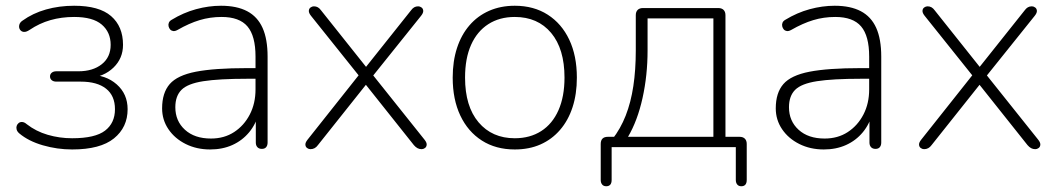

<svg xmlns="http://www.w3.org/2000/svg" viewBox="-20 -512 3684 668"><path d="M231 8Q179 8 129 -6.5Q79 -21 47 -48Q40 -54 38 -61Q36 -68 38 -74Q40 -80 45 -84Q50 -88 57.5 -87.5Q65 -87 73 -80Q105 -55 146 -43Q187 -31 231 -31Q311 -31 345.5 -57.5Q380 -84 380 -132Q380 -179 349 -203.5Q318 -228 261 -228H176Q166 -228 160 -233Q154 -238 154 -246Q154 -254 160 -259Q166 -264 176 -264H253Q303 -264 334 -288.5Q365 -313 365 -356Q365 -400 334 -426.5Q303 -453 238 -453Q194 -453 155.5 -442Q117 -431 83 -408Q71 -400 62.5 -401Q54 -402 49.5 -409Q45 -416 47 -425Q49 -434 58 -440Q94 -466 140 -479Q186 -492 238 -492Q325 -492 366.5 -456Q408 -420 408 -356Q408 -309 375 -277Q342 -245 289 -240V-252Q348 -252 386 -218.5Q424 -185 424 -132Q424 -69 376.5 -30.5Q329 8 231 8Z M711 8Q664 8 626 -11Q588 -30 566 -62.5Q544 -95 544 -135Q544 -189 570.5 -219.5Q597 -250 661.5 -262.5Q726 -275 839 -275H880V-238H841Q742 -238 687.5 -229.5Q633 -221 611.5 -199.5Q590 -178 590 -139Q590 -91 623.5 -60.5Q657 -30 714 -30Q760 -30 794.5 -52.5Q829 -75 849 -113.5Q869 -152 869 -201V-315Q869 -387 841 -420Q813 -453 751 -453Q711 -453 674.5 -442Q638 -431 598 -408Q589 -403 582.5 -404Q576 -405 572 -409.5Q568 -414 566.5 -420.5Q565 -427 567.5 -433Q570 -439 577 -443Q618 -468 662 -480Q706 -492 749 -492Q804 -492 840 -473Q876 -454 893.5 -415Q911 -376 911 -315V-16Q911 -6 906 0Q901 6 891 6Q881 6 875.5 0Q870 -6 870 -16V-121H881Q871 -81 847 -52Q823 -23 788.5 -7.5Q754 8 711 8Z M1060 7Q1054 7 1048.5 3Q1043 -1 1042.5 -8.5Q1042 -16 1050 -26L1238 -263V-237L1062 -457Q1054 -467 1054.5 -474.5Q1055 -482 1060.5 -486Q1066 -490 1072 -490Q1080 -490 1086 -486.5Q1092 -483 1097 -476L1261 -270H1246L1410 -476Q1415 -483 1421 -486.5Q1427 -490 1435 -490Q1441 -490 1446.5 -486Q1452 -482 1452.5 -474.5Q1453 -467 1445 -457L1271 -240V-259L1457 -26Q1465 -16 1464.5 -8.5Q1464 -1 1458.5 3Q1453 7 1447 7Q1439 7 1432.5 3.5Q1426 0 1420 -7L1245 -227H1261L1086 -7Q1081 0 1074.5 3.5Q1068 7 1060 7Z M1771 8Q1705 8 1656.5 -23Q1608 -54 1581.5 -110Q1555 -166 1555 -242Q1555 -299 1570 -345Q1585 -391 1613.5 -424Q1642 -457 1682 -474.5Q1722 -492 1771 -492Q1837 -492 1885.5 -461Q1934 -430 1960.5 -374Q1987 -318 1987 -242Q1987 -185 1972 -139Q1957 -93 1928.5 -60Q1900 -27 1860.5 -9.5Q1821 8 1771 8ZM1771 -31Q1824 -31 1863 -56Q1902 -81 1923 -128.5Q1944 -176 1944 -242Q1944 -342 1897.5 -397.5Q1851 -453 1771 -453Q1718 -453 1679 -428Q1640 -403 1619 -356Q1598 -309 1598 -242Q1598 -142 1645 -86.5Q1692 -31 1771 -31Z M2089 136Q2080 136 2075 130Q2070 124 2070 114V-11Q2070 -36 2095 -36H2136L2110 -27Q2139 -64 2157 -110Q2175 -156 2183.5 -212.5Q2192 -269 2192 -336V-459Q2192 -471 2198.5 -477.5Q2205 -484 2217 -484H2479Q2491 -484 2497.5 -477.5Q2504 -471 2504 -459V-17L2485 -36H2553Q2565 -36 2571.5 -29.5Q2578 -23 2578 -11V114Q2578 136 2559 136Q2550 136 2545 130Q2540 124 2540 114V0H2108V114Q2108 136 2089 136ZM2165 -36H2462V-448H2233V-336Q2233 -250 2215.5 -171Q2198 -92 2165 -36Z M2846 8Q2799 8 2761 -11Q2723 -30 2701 -62.5Q2679 -95 2679 -135Q2679 -189 2705.5 -219.5Q2732 -250 2796.5 -262.5Q2861 -275 2974 -275H3015V-238H2976Q2877 -238 2822.5 -229.5Q2768 -221 2746.5 -199.5Q2725 -178 2725 -139Q2725 -91 2758.5 -60.5Q2792 -30 2849 -30Q2895 -30 2929.5 -52.5Q2964 -75 2984 -113.5Q3004 -152 3004 -201V-315Q3004 -387 2976 -420Q2948 -453 2886 -453Q2846 -453 2809.5 -442Q2773 -431 2733 -408Q2724 -403 2717.5 -404Q2711 -405 2707 -409.5Q2703 -414 2701.5 -420.5Q2700 -427 2702.5 -433Q2705 -439 2712 -443Q2753 -468 2797 -480Q2841 -492 2884 -492Q2939 -492 2975 -473Q3011 -454 3028.5 -415Q3046 -376 3046 -315V-16Q3046 -6 3041 0Q3036 6 3026 6Q3016 6 3010.5 0Q3005 -6 3005 -16V-121H3016Q3006 -81 2982 -52Q2958 -23 2923.5 -7.5Q2889 8 2846 8Z M3195 7Q3189 7 3183.5 3Q3178 -1 3177.5 -8.5Q3177 -16 3185 -26L3373 -263V-237L3197 -457Q3189 -467 3189.5 -474.5Q3190 -482 3195.5 -486Q3201 -490 3207 -490Q3215 -490 3221 -486.5Q3227 -483 3232 -476L3396 -270H3381L3545 -476Q3550 -483 3556 -486.5Q3562 -490 3570 -490Q3576 -490 3581.5 -486Q3587 -482 3587.5 -474.5Q3588 -467 3580 -457L3406 -240V-259L3592 -26Q3600 -16 3599.5 -8.5Q3599 -1 3593.5 3Q3588 7 3582 7Q3574 7 3567.5 3.5Q3561 0 3555 -7L3380 -227H3396L3221 -7Q3216 0 3209.5 3.5Q3203 7 3195 7Z"/></svg>

Font: Nunito ExtraLight
Style: Regular
Weight: 200
Designer: Vernon Adams
Foundry: Vernon Adams
Version: Version 3.602;April 4, 2023;FontCreator 14.0.0.2856 64-bit